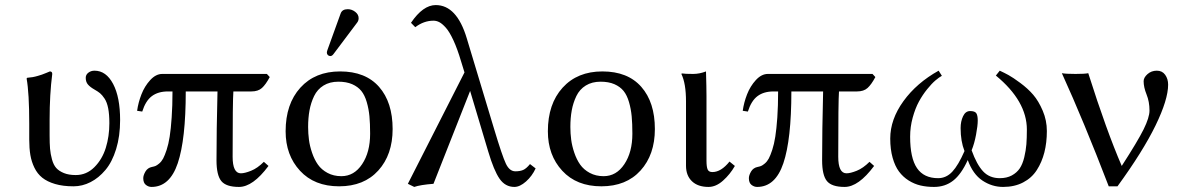

<svg xmlns="http://www.w3.org/2000/svg" viewBox="-20 -718 4622 750"><path d="M173.8 -251V-189Q173.8 -157.7 175.5 -137.2Q177.2 -116.7 183.1 -95.2Q189 -73.7 199.7 -61.8Q210.4 -49.8 229.5 -42Q248.5 -34.2 275.9 -34.2Q317.9 -34.2 348.6 -64.9Q379.4 -95.7 393.3 -140.6Q407.2 -185.5 407.2 -236.8Q407.2 -271 402.6 -294.9Q397.9 -318.8 388.4 -333Q378.9 -347.2 370.8 -353.8Q362.8 -360.4 349.1 -368.2Q332 -377.9 323.5 -387.9Q314.9 -397.9 314.9 -414.1Q314.9 -426.3 325.2 -434.1Q335.4 -441.9 349.1 -441.9Q394.5 -441.9 421.9 -390.1Q449.2 -338.4 449.2 -249Q449.2 -186 433.6 -135.5Q418 -85 391.8 -54Q365.7 -22.9 333.7 -6.6Q301.8 9.8 267.1 9.8Q225.6 9.8 195.1 0.7Q164.6 -8.3 145.3 -23.7Q126 -39.1 114.5 -62.7Q103 -86.4 98.6 -112.5Q94.2 -138.7 94.2 -172.9V-234.9Q94.2 -354.5 84 -411.1L85.9 -414.1Q97.2 -415 107.4 -416.7Q117.7 -418.5 127.9 -421.6Q138.2 -424.8 143.6 -426.5Q148.9 -428.2 160.6 -433.1Q172.4 -438 174.8 -439Q184.1 -439 184.1 -429.2Q173.8 -349.1 173.8 -251Z M1022.5 -429.2 1033.7 -417Q1018.1 -387.7 1003.2 -374.3Q988.3 -360.8 961.9 -360.8H891.6Q888.7 -324.7 888.7 -106Q888.7 -41 920.9 -41Q936 -41 960.9 -51Q985.8 -61 1010.7 -85.9L1028.8 -69.8Q967.8 12.2 913.6 12.2Q863.3 12.2 844.5 -10.7Q825.7 -33.7 825.7 -91.8Q825.7 -207 829.6 -360.8H705.6Q705.6 -172.9 674.3 -80.3Q643.1 12.2 571.8 12.2Q560.1 12.2 549.8 4.2Q539.6 -3.9 539.6 -22Q539.6 -33.2 548.1 -47.9Q556.6 -62.5 573.7 -65.9Q581.5 -67.4 587.2 -69.6Q592.8 -71.8 601.8 -79.3Q610.8 -86.9 617.2 -98.6Q623.5 -110.4 630.9 -132.6Q638.2 -154.8 642.8 -184.3Q647.5 -213.9 650.6 -259.3Q653.8 -304.7 653.8 -360.8H635.7Q597.7 -360.8 573.2 -342.5Q548.8 -324.2 535.6 -282.2L515.6 -285.2Q520 -317.4 532.5 -349.4Q544.9 -381.3 566.9 -405.3Q588.9 -429.2 613.8 -429.2Z M1301.8 -398.9Q1268.1 -398.9 1243.9 -384Q1219.7 -369.1 1207 -342.8Q1194.3 -316.4 1189 -286.9Q1183.6 -257.3 1183.6 -222.2Q1183.6 -196.8 1186.8 -172.4Q1189.9 -147.9 1199 -121.3Q1208 -94.7 1221.9 -75Q1235.8 -55.2 1259.5 -42.5Q1283.2 -29.8 1313.5 -29.8Q1363.3 -29.8 1394.5 -76.7Q1425.8 -123.5 1425.8 -195.8Q1425.8 -235.4 1423.1 -263.9Q1420.4 -292.5 1412.6 -319.3Q1404.8 -346.2 1391.4 -362.8Q1377.9 -379.4 1355.5 -389.2Q1333 -398.9 1301.8 -398.9ZM1095.7 -205.1Q1095.7 -312 1153.3 -375.5Q1210.9 -439 1308.6 -439Q1407.7 -439 1460.7 -378.7Q1513.7 -318.4 1513.7 -213.9Q1513.7 -113.8 1457.8 -52Q1401.9 9.8 1304.7 9.8Q1208 9.8 1151.9 -51Q1095.7 -111.8 1095.7 -205.1ZM1338.4 -682.1Q1354 -682.1 1367.4 -671.9Q1380.9 -661.6 1380.9 -647Q1380.9 -636.7 1374.5 -628.9L1282.7 -506.8Q1276.9 -499 1270.5 -499Q1264.6 -499 1260.7 -502.9Q1256.8 -506.8 1256.8 -512.2Q1256.8 -516.1 1258.8 -522L1310.5 -665Q1316.4 -682.1 1338.4 -682.1Z M2072.3 -60.1Q2058.6 -30.3 2034.7 -9Q2010.7 12.2 1989.3 12.2Q1953.6 12.2 1931.4 -19.8Q1909.2 -51.8 1887.2 -126L1816.4 -362.8L1673.3 0Q1622.1 3.9 1598.1 12.2L1573.2 0L1794.4 -435.1L1781.2 -478Q1766.6 -527.3 1751.2 -560.5Q1735.8 -593.8 1721.7 -609.6Q1707.5 -625.5 1696.3 -631.3Q1685.1 -637.2 1673.3 -637.2Q1635.7 -637.2 1602.1 -611.8L1585.4 -628.9Q1632.3 -698.2 1682.1 -698.2Q1764.2 -698.2 1803.2 -568.8L1910.2 -213.9Q1941.9 -108.4 1956.1 -78.6Q1970.2 -48.8 1993.2 -48.8Q2011.2 -48.8 2023.4 -54Q2035.6 -59.1 2050.3 -77.1Z M2326.2 -398.9Q2292.5 -398.9 2268.3 -384Q2244.1 -369.1 2231.4 -342.8Q2218.8 -316.4 2213.4 -286.9Q2208 -257.3 2208 -222.2Q2208 -196.8 2211.2 -172.4Q2214.4 -147.9 2223.4 -121.3Q2232.4 -94.7 2246.3 -75Q2260.3 -55.2 2283.9 -42.5Q2307.6 -29.8 2337.9 -29.8Q2387.7 -29.8 2418.9 -76.7Q2450.2 -123.5 2450.2 -195.8Q2450.2 -235.4 2447.5 -263.9Q2444.8 -292.5 2437 -319.3Q2429.2 -346.2 2415.8 -362.8Q2402.3 -379.4 2379.9 -389.2Q2357.4 -398.9 2326.2 -398.9ZM2120.1 -205.1Q2120.1 -312 2177.7 -375.5Q2235.4 -439 2333 -439Q2432.1 -439 2485.1 -378.7Q2538.1 -318.4 2538.1 -213.9Q2538.1 -113.8 2482.2 -52Q2426.3 9.8 2329.1 9.8Q2232.4 9.8 2176.3 -51Q2120.1 -111.8 2120.1 -205.1Z M2659.7 -321.8Q2659.7 -392.1 2641.6 -429.2L2643.6 -431.2Q2655.3 -429.2 2687.5 -429.2Q2712.4 -429.2 2737.8 -439Q2739.7 -375 2739.7 -342.8V-90.8Q2739.7 -66.4 2744.1 -56.2Q2748.5 -45.9 2762.7 -45.9Q2796.9 -45.9 2829.6 -86.9L2850.6 -69.8Q2832 -37.1 2804.4 -12.5Q2776.9 12.2 2747.6 12.2Q2706.1 12.2 2682.9 -10Q2659.7 -32.2 2659.7 -70.8Z M3388.2 -429.2 3399.4 -417Q3383.8 -387.7 3368.9 -374.3Q3354 -360.8 3327.6 -360.8H3257.3Q3254.4 -324.7 3254.4 -106Q3254.4 -41 3286.6 -41Q3301.8 -41 3326.7 -51Q3351.6 -61 3376.5 -85.9L3394.5 -69.8Q3333.5 12.2 3279.3 12.2Q3229 12.2 3210.2 -10.7Q3191.4 -33.7 3191.4 -91.8Q3191.4 -207 3195.3 -360.8H3071.3Q3071.3 -172.9 3040 -80.3Q3008.8 12.2 2937.5 12.2Q2925.8 12.2 2915.5 4.2Q2905.3 -3.9 2905.3 -22Q2905.3 -33.2 2913.8 -47.9Q2922.4 -62.5 2939.5 -65.9Q2947.3 -67.4 2952.9 -69.6Q2958.5 -71.8 2967.5 -79.3Q2976.6 -86.9 2982.9 -98.6Q2989.3 -110.4 2996.6 -132.6Q3003.9 -154.8 3008.5 -184.3Q3013.2 -213.9 3016.4 -259.3Q3019.5 -304.7 3019.5 -360.8H3001.5Q2963.4 -360.8 2939 -342.5Q2914.6 -324.2 2901.4 -282.2L2881.3 -285.2Q2885.7 -317.4 2898.2 -349.4Q2910.6 -381.3 2932.6 -405.3Q2954.6 -429.2 2979.5 -429.2Z M4069.3 -206.1Q4069.3 -161.1 4059.6 -122.8Q4049.8 -84.5 4030 -53.7Q4010.3 -22.9 3976.6 -5.4Q3942.9 12.2 3898.4 12.2Q3855 12.2 3817.6 -12.7Q3780.3 -37.6 3760.3 -92.8Q3734.9 -37.1 3703.4 -12.5Q3671.9 12.2 3628.4 12.2Q3600.1 12.2 3575.9 6.6Q3551.8 1 3529.5 -12.9Q3507.3 -26.9 3491.7 -47.9Q3476.1 -68.8 3466.8 -101.8Q3457.5 -134.8 3457.5 -176.8Q3457.5 -251.5 3509 -322.8Q3560.5 -394 3646.5 -441.9L3659.2 -421.9Q3648.4 -416 3634 -403.8Q3619.6 -391.6 3601.8 -369.6Q3584 -347.7 3569.6 -321.3Q3555.2 -294.9 3545.2 -258.5Q3535.2 -222.2 3535.2 -184.1Q3535.2 -100.6 3562 -61.3Q3588.9 -22 3644.5 -22Q3676.3 -22 3700 -47.4Q3723.6 -72.8 3747.6 -127.9Q3732.4 -166 3732.4 -217.8Q3732.4 -243.7 3741.9 -263.9Q3751.5 -284.2 3769.5 -284.2Q3788.1 -284.2 3793.7 -275.6Q3799.3 -267.1 3799.3 -247.1Q3799.3 -227.1 3792.7 -191.9Q3786.1 -156.7 3775.4 -130.9Q3795.4 -75.2 3820.3 -48.6Q3845.2 -22 3885.3 -22Q3912.6 -22 3932.4 -32.7Q3952.1 -43.5 3963.4 -60.3Q3974.6 -77.1 3981 -103.5Q3987.3 -129.9 3989.3 -154.3Q3991.2 -178.7 3991.2 -211.9Q3991.2 -323.2 3870.1 -422.9L3885.3 -441.9Q3902.3 -434.1 3919.4 -424.8Q3936.5 -415.5 3965.8 -393.8Q3995.1 -372.1 4016.1 -347.7Q4037.1 -323.2 4053.2 -285.4Q4069.3 -247.6 4069.3 -206.1Z M4361.8 -69.8Q4424.3 -166.5 4447.3 -212.9Q4470.2 -259.3 4470.2 -286.1Q4470.2 -320.8 4458.7 -349.1Q4447.3 -377.4 4447.3 -400.9Q4447.3 -415 4462.4 -428.5Q4477.5 -441.9 4499 -441.9Q4520 -441.9 4531.5 -425.8Q4543 -409.7 4543 -387.2Q4543 -329.1 4493.9 -228Q4444.8 -127 4345.2 9.8H4311Q4212.9 -245.6 4127.9 -432.1Q4144 -429.2 4181.2 -429.2Q4217.8 -429.2 4231 -432.1Q4302.7 -206.1 4361.8 -69.8Z"/></svg>

Font: Linux Biolinum
Style: Regular
Weight: 400
Designer: Philipp H. Poll
Foundry: Philipp H. Poll
Version: Version 0.6.4